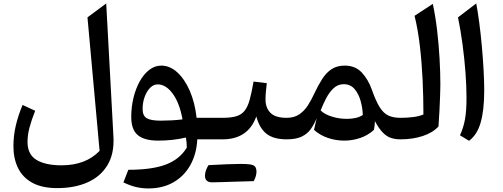

<svg xmlns="http://www.w3.org/2000/svg" viewBox="-20 -791 2855 1090"><path d="M583 -771.5 624 -15.1Q629.4 82 589.8 147Q550.3 211.9 476.8 244.4Q403.3 276.9 305.2 276.9Q217.8 276.9 162.6 246.1Q107.4 215.3 81.8 161.6Q56.2 107.9 56.2 39.6Q56.2 -22 70.3 -80.8Q84.5 -139.6 108.4 -195.3L179.7 -162.1Q158.7 -109.4 147.5 -66.9Q136.2 -24.4 136.2 15.1Q136.2 85.4 186.8 116.5Q237.3 147.5 329.6 147.5Q466.8 147.5 545.4 65.4L476.6 -692.4Z M895.5 -418.5Q944.3 -418.5 986.3 -380.4Q1028.3 -342.3 1057.4 -275.4Q1086.4 -208.5 1096.2 -122.1H1152.8V0H1100.1Q1095.7 83.5 1060.5 146.2Q1025.4 209 964.6 243.9Q903.8 278.8 822.3 278.8Q787.1 278.8 753.2 271Q719.2 263.2 680.7 244.6L708.5 172.9Q842.8 172.9 921.6 143.1Q1000.5 113.3 1040.5 46.9Q1040 31.2 1039.1 18.3Q1038.1 5.4 1035.6 -10.3Q962.4 7.3 877.9 7.3Q799.8 7.3 762.5 -23.7Q725.1 -54.7 725.1 -127Q725.1 -183.6 737.8 -235.8Q750.5 -288.1 773.4 -329.3Q796.4 -370.6 827.6 -394.5Q858.9 -418.5 895.5 -418.5ZM875 -312Q851.6 -312 832 -292.2Q812.5 -272.5 801 -240.5Q789.6 -208.5 789.6 -172.4Q789.6 -133.3 813.5 -119.6Q837.4 -106 891.6 -106Q920.4 -106 953.4 -107.7Q986.3 -109.4 1016.1 -113.3Q999.5 -206.1 960.7 -259Q921.9 -312 875 -312Z M1184.1 244.1Q1144 244.1 1143.6 207Q1143.6 178.7 1163.6 146.5Q1288.6 139.6 1347.7 139.6Q1406.7 139.6 1421.4 148.9Q1436 158.2 1436 183.3Q1436 208.5 1420.4 237.3Q1392.6 238.3 1365 239Q1337.4 239.7 1305.2 240.7Q1272.9 241.7 1238.3 242.9Q1203.6 244.1 1184.1 244.1ZM1152.8 0Q1135.3 0 1135.3 -34.2V-87.9Q1135.3 -122.1 1152.8 -122.1H1243.7Q1291 -122.1 1320.8 -130.9Q1350.6 -139.6 1368.4 -161.9Q1386.2 -184.1 1397.5 -224.6Q1408.7 -265.1 1419.4 -328.1L1494.6 -318.8Q1491.2 -292 1489.3 -269Q1487.3 -246.1 1487.3 -227.1Q1487.3 -178.7 1515.4 -150.4Q1543.5 -122.1 1606.9 -122.1H1607.4V0H1606.9Q1533.7 0 1493.4 -31.2Q1453.1 -62.5 1435.1 -129.9Q1388.2 0 1244.1 0Z M1937 -418.5Q1998 -418.5 2034.4 -378.7Q2070.8 -338.9 2090.3 -283.7Q2113.3 -218.3 2135 -183.3Q2156.7 -148.4 2184.3 -135.3Q2211.9 -122.1 2252.9 -122.1H2253.4V0H2252.9Q2224.1 0 2200 -7.8Q2175.8 -15.6 2153.6 -38.1Q2131.3 -60.5 2108.4 -103.5Q2107.9 -91.3 2106.7 -79.1Q2105.5 -66.9 2103 -53.7Q2068.8 -22.5 2024.7 -7.6Q1980.5 7.3 1934.1 7.3Q1887.2 7.3 1842 -7.8Q1796.9 -22.9 1762.7 -53.7L1777.8 -119.6Q1763.7 -85.4 1744.4 -58.3Q1725.1 -31.2 1692.9 -15.6Q1660.6 0 1607.4 0Q1589.8 0 1589.8 -34.2V-87.9Q1589.8 -122.1 1607.4 -122.1Q1649.9 -122.1 1678.7 -141.6Q1707.5 -161.1 1727.8 -192.6Q1748 -224.1 1763.7 -258.8Q1786.1 -306.6 1809.1 -342.5Q1832 -378.4 1862.5 -398.4Q1893.1 -418.5 1937 -418.5ZM1931.2 -313Q1897.9 -313 1873.5 -289.8Q1849.1 -266.6 1831.3 -232.4Q1813.5 -198.2 1800.3 -164.1Q1822.3 -142.1 1863.5 -129.2Q1904.8 -116.2 1948.7 -116.2Q1974.1 -116.2 1997.8 -121.1Q2021.5 -126 2039.6 -138.2Q2038.6 -176.3 2027.6 -216.8Q2016.6 -257.3 1993.2 -285.2Q1969.7 -313 1931.2 -313Z M2437 -769Q2451.7 -701.2 2461.2 -621.6Q2470.7 -542 2475.3 -461.4Q2480 -380.9 2480 -309.6Q2480 -289.1 2478.5 -247.3Q2477.1 -205.6 2474.6 -158.2Q2472.2 -110.8 2469.2 -72.8Q2436 -37.1 2379.4 -18.6Q2322.8 0 2253.4 0Q2235.8 0 2235.8 -34.2V-87.9Q2235.8 -122.1 2253.4 -122.1Q2289.1 -122.1 2324 -126.2Q2358.9 -130.4 2383.8 -141.1Q2383.8 -237.3 2379.2 -337.4Q2374.5 -437.5 2363.5 -531Q2352.5 -624.5 2333.5 -701.2Z M2683.6 -771.5Q2692.4 -726.1 2700.7 -663.1Q2709 -600.1 2715.3 -530.5Q2721.7 -460.9 2725.3 -395Q2729 -329.1 2729 -277.8Q2729 -165.5 2708.7 -95.2Q2688.5 -24.9 2642.6 8.3L2591.3 -22.9Q2610.8 -64.9 2619.6 -112.5Q2628.4 -160.2 2628.4 -234.9Q2628.4 -301.3 2622.6 -379.4Q2616.7 -457.5 2606 -538.3Q2595.2 -619.1 2580.1 -692.4Z"/></svg>

Font: Pinar DS4-Medium
Style: Regular
Weight: 500
Designer: Amin Abedi
Version: Version 2.000